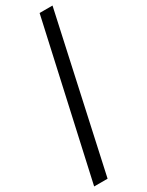

<svg xmlns="http://www.w3.org/2000/svg" viewBox="-229 -796 729 953"><g transform="rotate(-30 135.0 -319.5)"><path d="M0 121 196 -760H270L77 121Z"/></g></svg>

Font: Noto Serif Armenian SemiCondensed Black
Style: Regular
Weight: 900
Width: 4
Designer: Monotype Design Team
Foundry: Monotype Imaging Inc.
Version: Version 2.008; ttfautohint (v1.8.4.7-5d5b)